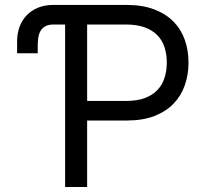

<svg xmlns="http://www.w3.org/2000/svg" viewBox="-20 -747 827 767"><path d="M48.3 -534.1V-582.4Q48.3 -612.2 57.7 -638.7Q67.1 -665.1 85.6 -684.8Q104 -704.5 131 -715.9Q158 -727.3 193.2 -727.3H485.8Q549.7 -727.3 596.4 -709.3Q643.1 -691.4 673.5 -660.3Q703.8 -629.3 718.4 -587.4Q733 -545.5 733 -497.2Q733 -448.9 718.4 -406.8Q703.8 -364.7 673.7 -333.3Q643.5 -301.8 597.1 -283.7Q550.8 -265.6 487.2 -265.6H328.1V0H240.1V-649.1H194.6Q173.3 -649.1 160.7 -641.9Q148.1 -634.6 141.3 -622.3Q134.6 -610.1 132.6 -594.1Q130.7 -578.1 130.7 -561.1V-534.1ZM484.4 -343.8Q528.1 -343.8 558.9 -355.5Q589.8 -367.2 609.2 -387.8Q628.6 -408.4 637.4 -436.4Q646.3 -464.5 646.3 -497.2Q646.3 -529.8 637.4 -557.7Q628.6 -585.6 609 -605.8Q589.5 -626.1 558.4 -637.6Q527.3 -649.1 483 -649.1H328.1V-343.8Z"/></svg>

Font: Interop
Style: Regular
Weight: 400
Designer: Rasmus Andersson, Google, Jang Haemin
Foundry: jhaemin
Version: Version 1.008